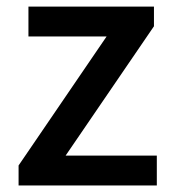

<svg xmlns="http://www.w3.org/2000/svg" viewBox="-20 -570 529 590"><path d="M37.1 0V-61.5L307.6 -458H67.4V-549.8H453.1V-489.3L181.6 -91.8H461.9V0Z"/></svg>

Font: Gen Shin Gothic Medium
Style: Regular
Weight: 500
Designer: [Source Han Sans]
Ryoko NISHIZUKA  (kana & ideographs); Paul D. Hunt (Latin, Greek & Cyrillic); Wenlong ZHANG  (bopomofo
Version: Version 1.002.20150607